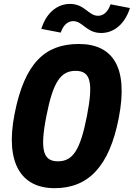

<svg xmlns="http://www.w3.org/2000/svg" viewBox="-20 -972 700 1004"><path d="M601 -355C653.5 -624.5 567 -742 392 -742C217 -742 108.5 -644.5 56 -375C6 -119.5 90.5 12 265.5 12C440.5 12 551.5 -99.5 601 -355ZM434.5 -365C399.5 -186 360.5 -128.5 283 -128.5C206 -128.5 187.5 -186 222.5 -365C257.5 -544.5 298 -601.5 375 -601.5C452.5 -601.5 469.5 -544.5 434.5 -365ZM346 -951.5C278 -951.5 221.5 -903.5 196 -821L297.5 -801.5C311.5 -842.5 335.5 -861.5 363 -861.5C412.5 -861.5 432 -799.5 509 -799.5C577 -799.5 633.5 -847.5 659.5 -930L558 -949.5C544 -908 520 -889.5 492.5 -889.5C442.5 -889.5 423 -951.5 346 -951.5Z"/></svg>

Font: Monaspace Neon ExtraBold
Style: Italic
Weight: 800
Italic angle: -11°
Designer: Riley Cran & the Lettermatic Team
Foundry: Lettermatic
Version: Version 1.200 (Monaspace Neon)